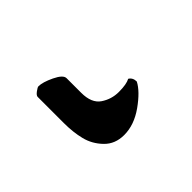

<svg xmlns="http://www.w3.org/2000/svg" viewBox="-54 -44 337 337"><g transform="rotate(-45 114.5 124.5)"><path d="M41 53.2Q41 49.8 46.9 45.4Q52.7 41 55.2 41Q65.4 41 82.8 49.3Q100.1 57.6 100.1 65.9V102.1Q100.1 127.9 115 137.9Q129.9 147.9 147.9 147.9Q167 147.9 175.8 143.1Q183.1 147.5 183.1 157.2Q174.8 173.3 150.4 190.7Q126 208 101.1 208Q78.6 208 64.5 193.4Q50.3 178.7 45.7 159.9Q41 141.1 41 118.2Z"/></g></svg>

Font: Crimson
Style: Roman
Weight: 400
Version: Version 0.8